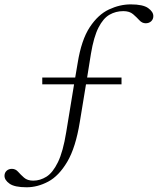

<svg xmlns="http://www.w3.org/2000/svg" viewBox="-76 -698 702 854"><path d="M42.5 135Q-11 135 -33.5 119Q-56 103 -56 84Q-56 70.5 -46.8 61.8Q-37.5 53 -23 53Q-7 53 4.5 66Q16 79 31 92.2Q46 105.5 72 105.5Q102.5 105.5 130.8 87.8Q159 70 181.8 23.2Q204.5 -23.5 218.5 -110L253.5 -323H112V-353H258.5L269.5 -418Q286 -520.5 323.2 -577Q360.5 -633.5 408.8 -656Q457 -678.5 505.5 -678.5Q560 -678.5 583 -662Q606 -645.5 606 -626.5Q606 -612.5 596.5 -603.5Q587 -594.5 572 -594.5Q556 -594.5 543.8 -608Q531.5 -621.5 515.8 -635Q500 -648.5 472.5 -648.5Q439 -648.5 411 -632.5Q383 -616.5 362 -575.2Q341 -534 328.5 -459L311.5 -353H464.5V-323H306.5L279 -155.5Q260.5 -41.5 223.2 21.5Q186 84.5 138.5 109.8Q91 135 42.5 135Z"/></svg>

Font: Newsreader Text Light
Style: Regular
Weight: 300
Designer: Hugues Gentile
Foundry: Production Type
Version: Version 1.001